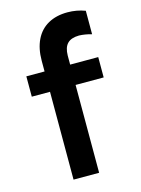

<svg xmlns="http://www.w3.org/2000/svg" viewBox="-113 -799 634 864"><g transform="rotate(-15 204.5 -367.0)"><path d="M35.2 -503.9H120.1V-553.7Q120.1 -610.4 139.9 -651.1Q159.7 -691.9 197.5 -713.1Q235.4 -734.4 288.1 -734.4Q330.6 -734.4 370.1 -719.7V-610.4Q339.8 -619.1 311.5 -620.1Q274.4 -619.6 257.1 -601.6Q239.7 -583.5 239.3 -545.9V-503.9H370.1V-409.2H239.3V0H120.1V-409.2H35.2Z"/></g></svg>

Font: Wanted Sans SemiBold
Style: Regular
Weight: 600
Designer: Original Design by Kil Hyung-jin and Kang Hanbin, Wanted Lab, Inc; Hangeul from Source Han Sans by Jang Soo-young and Ka
Foundry: Wanted Lab, Inc.
Version: Version 1.003